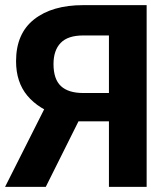

<svg xmlns="http://www.w3.org/2000/svg" viewBox="-34 -731 651 751"><path d="M441.9 -256.3H251.5L200.7 -276.9Q117.2 -303.7 73 -356.7Q28.8 -409.7 28.8 -491.7Q28.8 -599.6 99.4 -655.3Q169.9 -710.9 291.5 -710.9H539.6V0H392.1V-592.3H291.5Q231.4 -592.3 203.4 -563.2Q175.3 -534.2 175.3 -480.5Q175.3 -421.4 204.3 -394.3Q233.4 -367.2 291.5 -367.2H441.4ZM303.2 -316.9 145 0H-14.2L145.5 -316.9Z"/></svg>

Font: RobotoDEMO
Style: Regular
Weight: 400
Designer: Christian Robertson
Foundry: Google
Version: Version 2.136